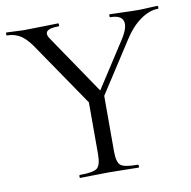

<svg xmlns="http://www.w3.org/2000/svg" viewBox="-76 -697 764 769"><g transform="rotate(-10 306.5 -312.5)"><path d="M613 -625Q616 -625 616 -619Q616 -613 613 -613Q578 -613 541 -586.5Q504 -560 475 -514L341 -307V-81Q341 -37 356 -24.5Q371 -12 426 -12Q429 -12 429 -6Q429 0 426 0Q412 0 372.5 -1Q333 -2 308 -2Q284 -2 244 -1Q204 0 190 0Q187 0 187 -6Q187 -12 190 -12Q245 -12 260.5 -24.5Q276 -37 276 -81V-292L110 -535Q82 -579 57 -596Q32 -613 -1 -613Q-3 -613 -3 -619Q-3 -625 -1 -625Q11 -625 35 -623.5Q59 -622 70 -622Q99 -622 147 -623.5Q195 -625 210 -625Q212 -625 212 -619Q212 -613 210 -613Q135 -613 168 -568L329 -331L450 -518Q479 -564 471 -588.5Q463 -613 419 -613Q417 -613 417 -619Q417 -625 419 -625Q435 -625 471 -623.5Q507 -622 536 -622Q553 -622 576 -623.5Q599 -625 613 -625Z"/></g></svg>

Font: Cormorant
Style: Regular
Weight: 400
Designer: Christian Thalmann (Catharsis Fonts)
Version: Version 1.000;PS 001.000;hotconv 1.0.70;makeotf.lib2.5.58329